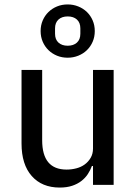

<svg xmlns="http://www.w3.org/2000/svg" viewBox="-20 -833 614 865"><path d="M399 -85H394Q387 -66 375.5 -48.5Q364 -31 346.5 -17.5Q329 -4 305 4Q281 12 249 12Q169 12 123 -40Q77 -92 77 -187V-518H170V-201Q170 -69 280 -69Q302 -69 323.5 -74.5Q345 -80 361.5 -92Q378 -104 388.5 -122Q399 -140 399 -164V-518H492V0H399ZM285 -573Q259 -573 237 -582Q215 -591 198.5 -607Q182 -623 172.5 -645Q163 -667 163 -693Q163 -719 172.5 -741Q182 -763 198.5 -779Q215 -795 237 -804Q259 -813 285 -813Q310 -813 332.5 -804Q355 -795 371.5 -779Q388 -763 397.5 -741Q407 -719 407 -693Q407 -667 397.5 -645Q388 -623 371.5 -607Q355 -591 332.5 -582Q310 -573 285 -573ZM285 -627Q311 -627 326.5 -641Q342 -655 342 -681V-705Q342 -731 326.5 -745Q311 -759 285 -759Q259 -759 243.5 -745Q228 -731 228 -705V-681Q228 -655 243.5 -641Q259 -627 285 -627Z"/></svg>

Font: IBM Plex Sans Text
Style: Regular
Weight: 450
Designer: Mike Abbink, Paul van der Laan, Pieter van Rosmalen
Foundry: Bold Monday
Version: Version 3.005